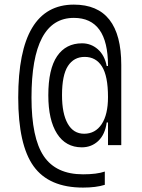

<svg xmlns="http://www.w3.org/2000/svg" viewBox="-20 -723 626 848"><path d="M346.7 105.5Q196.3 105.5 128.4 11.2Q60.5 -83 60.5 -292Q60.5 -702.6 306.2 -702.6Q515.6 -702.6 515.6 -436V-82H457V-182.1H451.2Q444.3 -129.4 414.3 -100.8Q384.3 -72.3 341.3 -72.3Q270.5 -72.3 231.9 -132.6Q193.4 -192.9 193.4 -302.2Q193.4 -418 232.2 -474.9Q271 -531.7 342.3 -531.7Q381.8 -531.7 411.9 -505.6Q441.9 -479.5 451.2 -431.6H457V-433.1Q457 -644 306.2 -644Q119.1 -644 119.1 -292Q119.1 -113.8 173.3 -33.4Q227.5 46.9 346.7 46.9Q407.7 46.9 442.9 34.7V93.3Q404.3 105.5 346.7 105.5ZM351.6 -132.3Q400.9 -132.3 429 -174.6Q457 -216.8 457 -294.4Q457 -387.2 430.4 -429.4Q403.8 -471.7 354 -471.7Q306.2 -471.7 280 -431.4Q253.9 -391.1 253.9 -302.7Q253.9 -221.2 279.1 -176.8Q304.2 -132.3 351.6 -132.3Z"/></svg>

Font: Cascadia Mono PL Light
Style: Regular
Weight: 300
Monospace: yes
Designer: Aaron Bell
Foundry: Saja Typeworks
Version: Version 2404.023; ttfautohint (v1.8.4)